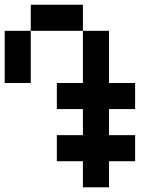

<svg xmlns="http://www.w3.org/2000/svg" viewBox="-20 -798 707 818"><path d="M111.1 -666.7V-777.8H333.3V-666.7ZM333.3 -111.1H222.2V-222.2H333.3V-333.3H222.2V-444.4H333.3V-666.7H444.4V-444.4H555.6V-333.3H444.4V-222.2H555.6V-111.1H444.4V0H333.3ZM0 -444.4V-666.7H111.1V-444.4Z"/></svg>

Font: Pixeloid Sans
Style: Regular
Weight: 400
Designer: GGBotNet
Foundry: GGBotNet
Version: 0.5